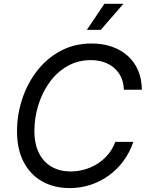

<svg xmlns="http://www.w3.org/2000/svg" viewBox="-20 -962 770 992"><path d="M340.8 9.8Q258.3 9.8 196.8 -25.4Q135.3 -60.5 101.6 -126.2Q67.9 -191.9 67.9 -283.2Q67.9 -369.1 94.7 -450.4Q121.6 -531.7 171.9 -596.4Q222.2 -661.1 293.5 -699.2Q364.7 -737.3 453.6 -737.3Q509.8 -737.3 556.9 -721.2Q604 -705.1 638.9 -674.3Q673.8 -643.6 693.1 -599.4Q712.4 -555.2 712.9 -498.5H620.1Q618.7 -535.6 605.2 -564Q591.8 -592.3 568.8 -611.8Q545.9 -631.3 515.6 -641.4Q485.4 -651.4 450.2 -651.4Q381.8 -651.4 327.6 -620.1Q273.4 -588.9 235.6 -536.1Q197.8 -483.4 177.7 -418.2Q157.7 -353 157.7 -285.6Q157.7 -217.3 181.6 -170.4Q205.6 -123.5 247.6 -99.9Q289.6 -76.2 344.2 -76.2Q381.3 -76.2 416.7 -86.2Q452.1 -96.2 483.2 -115.7Q514.2 -135.3 538.1 -163.6Q562 -191.9 575.7 -229H668.9Q649.9 -173.3 617.2 -129.4Q584.5 -85.4 540.8 -54.2Q497.1 -22.9 446.3 -6.6Q395.5 9.8 340.8 9.8ZM428.7 -807.6 519.5 -942.4H617.7L500.5 -807.6Z"/></svg>

Font: Inter
Style: Italic
Weight: 400
Italic angle: -9.3988°
Designer: Rasmus Andersson
Foundry: rsms
Version: Version 4.001;git-66647c0bb